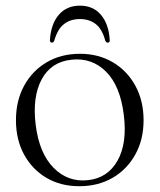

<svg xmlns="http://www.w3.org/2000/svg" viewBox="-20 -649 565 680"><path d="M263.5 -458.5Q328.5 -458.5 379.5 -428.5Q430.5 -398.5 459.5 -345.2Q488.5 -292 488.5 -223Q488.5 -154.5 459.2 -101.8Q430 -49 378.8 -19.2Q327.5 10.5 260.5 10.5Q195 10.5 144.5 -19.2Q94 -49 65.2 -101.8Q36.5 -154.5 36.5 -223.5Q36.5 -292 65.2 -345Q94 -398 145 -428.2Q196 -458.5 263.5 -458.5ZM292 -11Q361.5 -18.5 396.2 -80Q431 -141.5 418.5 -242Q406 -344.5 355.8 -395Q305.5 -445.5 233 -437.5Q161 -430 127.5 -367.8Q94 -305.5 106.5 -206Q119 -106 170 -54.5Q221 -3 292 -11ZM263 -581.5Q230 -581.5 207.2 -564.2Q184.5 -547 172.5 -506Q170 -498 164 -498Q156 -498 157 -509Q160.5 -564 188.2 -596.5Q216 -629 263 -629Q310 -629 337.5 -596.5Q365 -564 368.5 -509Q370 -498 361.5 -498Q355.5 -498 352.5 -506Q341.5 -546.5 318.8 -564Q296 -581.5 263 -581.5Z"/></svg>

Font: Fraunces 72pt Light
Style: Regular
Weight: 300
Version: Version 1.000;[0bf87f6ff]